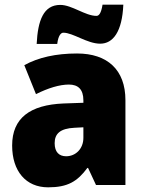

<svg xmlns="http://www.w3.org/2000/svg" viewBox="-20 -792 616 822"><path d="M508 -772H419C413 -734 403 -724 393 -724C345 -724 288 -771 238 -771C166 -771 142 -704 137 -604H225C230 -644 243 -652 251 -652C293 -652 353 -605 409 -605C464 -605 503 -656 508 -772ZM310 -563C219 -563 144 -546 84 -513L134 -389C186 -415 235 -430 275 -430C314 -430 337 -410 337 -362V-352L252 -349C109 -343 32 -287 32 -169C32 -59 91 10 186 10C270 10 311 -15 354 -73H357L391 0H517V-363C517 -494 439 -563 310 -563ZM299 -245 337 -247V-202C337 -155 304 -123 263 -123C233 -123 214 -141 214 -179C214 -220 238 -242 299 -245Z"/></svg>

Font: Noto Sans Thai SemCond Blk
Style: Regular
Weight: 900
Width: 4
Designer: Monotype Design Team
Foundry: Monotype Imaging Inc.
Version: Version 2.002